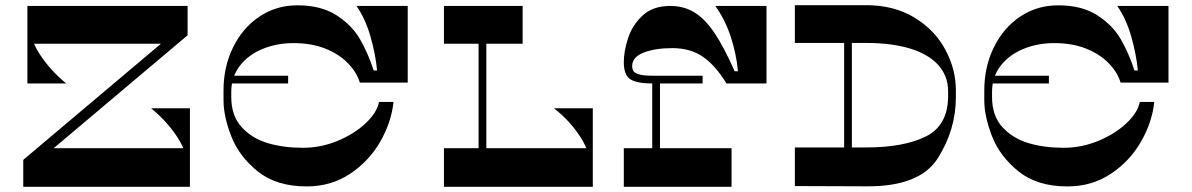

<svg xmlns="http://www.w3.org/2000/svg" viewBox="-20 -723 4612 743"><path d="M379 -51.4H709.4Q709.4 -125.6 668.3 -189.2Q627.3 -252.9 564.8 -304H715V-6H379ZM70 -104.4 131.2 -149.4H715V0H70ZM307 -652.6H91.6Q91.6 -578.4 132.7 -514.9Q173.7 -451.3 236.2 -400H86V-698H307ZM706 -586.5 660 -553.8H86V-700H706ZM70 -104.4 642.8 -587.5 706 -586.5 134.2 -104.4Z M1115.6 -556.2Q1051 -556.2 995.8 -533.5Q940.7 -510.7 907.8 -467.9Q875 -425.1 875 -367.4V-347.4Q875 -275.1 915 -231.2Q955 -187.4 1015.9 -169.2Q1076.8 -151.1 1151.8 -151.1Q1221.6 -151.1 1286.2 -177.8Q1350.8 -204.5 1394.8 -245.8Q1438.7 -287.2 1446.8 -328.6H1502.8Q1494.7 -250.1 1451.2 -174.3Q1407.6 -98.6 1334.2 -50.1Q1260.9 -1.6 1167.2 -1.6Q1049.2 -1.6 977.1 -60Q904.9 -118.4 875 -195.7Q845 -272.9 845 -334.4V-373.4Q845 -464.4 882 -539.9Q919 -615.4 984 -658.9Q1049 -702.4 1131 -702.4Q1222 -702.4 1281.5 -664.4Q1341 -626.4 1372.5 -572.4Q1404 -518.4 1426 -450.4H1439.2Q1433.5 -511.8 1414 -580.6Q1394.5 -649.5 1359.6 -700H1557.8V-403.4H1372.5Q1360.6 -442.9 1326.8 -478Q1293.1 -513.1 1239.4 -534.7Q1185.7 -556.2 1115.6 -556.2ZM864 -400V-430H1095V-400Z M1832 -606.8H1862V-121.6H1832ZM2002.5 -700V-553.8H1698V-700ZM1997 -51.4H2268.4Q2268.4 -126.5 2227.3 -190.9Q2186.3 -255.3 2123.8 -304H2274V-6H1997ZM1698 -149.4H2274V0H1698Z M2394 -482Q2394 -524.2 2410.2 -574.6Q2426.4 -625 2466.2 -662.5Q2506.1 -700 2573.8 -700Q2626.7 -700 2667.5 -674.9Q2708.4 -649.8 2745.1 -595.2Q2781.8 -540.7 2823 -447.1H2835.8Q2829.3 -516.1 2807.4 -582.2Q2785.4 -648.3 2748.1 -700H2946.2V-400H2791.4Q2747.4 -471.4 2699 -504.1Q2650.6 -536.8 2581.9 -536.8Q2515.4 -536.8 2470.9 -519.5Q2426.4 -502.2 2426.4 -467.4Q2426.4 -455.5 2431.5 -447.8Q2436.6 -440.2 2453.2 -435.1Q2469.8 -430 2504 -430V-400Q2444 -400 2419 -416.5Q2394 -433 2394 -482ZM2811 -149.4V0H2394V-149.4ZM2504 -430H2534V-121.6H2504ZM2511 -400V-430H2699V-400Z M3246.6 -574.2H3276.6V-123.5H3246.6ZM3331.6 -703Q3440 -703 3518.8 -654.9Q3597.6 -606.8 3638.3 -530.8Q3679 -454.8 3679 -375V-346Q3679 -221.8 3609.6 -111.4Q3540.2 -1 3335.6 -2L3056 -3V-152.4H3331.6Q3477.3 -152.4 3563.2 -195.1Q3649 -237.8 3649 -352V-369Q3649 -429.4 3610.6 -471.7Q3572.1 -513.9 3501 -535.4Q3429.8 -556.8 3331.6 -556.8H3056V-703Z M4059.6 -556.2Q3995 -556.2 3939.8 -533.5Q3884.7 -510.7 3851.8 -467.9Q3819 -425.1 3819 -367.4V-347.4Q3819 -275.1 3859 -231.2Q3899 -187.4 3959.9 -169.2Q4020.8 -151.1 4095.8 -151.1Q4165.6 -151.1 4230.2 -177.8Q4294.8 -204.5 4338.8 -245.8Q4382.7 -287.2 4390.8 -328.6H4446.8Q4438.7 -250.1 4395.2 -174.3Q4351.6 -98.6 4278.2 -50.1Q4204.9 -1.6 4111.2 -1.6Q3993.2 -1.6 3921.1 -60Q3848.9 -118.4 3819 -195.7Q3789 -272.9 3789 -334.4V-373.4Q3789 -464.4 3826 -539.9Q3863 -615.4 3928 -658.9Q3993 -702.4 4075 -702.4Q4166 -702.4 4225.5 -664.4Q4285 -626.4 4316.5 -572.4Q4348 -518.4 4370 -450.4H4383.2Q4377.5 -511.8 4358 -580.6Q4338.5 -649.5 4303.6 -700H4501.8V-403.4H4316.5Q4304.6 -442.9 4270.8 -478Q4237.1 -513.1 4183.4 -534.7Q4129.7 -556.2 4059.6 -556.2ZM3808 -400V-430H4039V-400Z"/></svg>

Font: Space Cowgirl
Style: Regular
Weight: 400
Designer: Valery Marier
Foundry: Valery Marier
Version: Version 1.000